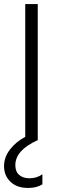

<svg xmlns="http://www.w3.org/2000/svg" viewBox="-40 -694 292 951"><path d="M147 -674H85V-16C54.3 0 29.2 20.8 9.5 46.5C-10.2 72.2 -20 99.7 -20 129C-20 160.3 -9.3 186.2 12 206.5C33.3 226.8 62.3 237 99 237C127.7 237 151.3 231 170 219V169C152 182.3 130.7 189 106 189C84.7 189 67.7 183.5 55 172.5C42.3 161.5 36 145.3 36 124C36 74.7 73 33.3 147 0Z"/></svg>

Font: Hind Light
Style: Regular
Weight: 300
Designer: Manushi Parikh, Satya Rajpurohit
Foundry: Indian Type Foundry
Version: Version 1.201;PS 1.0;hotconv 1.0.78;makeotf.lib2.5.61930; tt